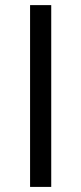

<svg xmlns="http://www.w3.org/2000/svg" viewBox="-20 -734 319 754"><path d="M98.1 0V-713.9H181.2V0Z"/></svg>

Font: Open Sans ACDW
Style: acdw
Weight: 400
Foundry: Ascender Corporation
Version: Version 1.10